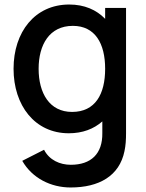

<svg xmlns="http://www.w3.org/2000/svg" viewBox="-20 -575 648 850"><path d="M284.5 15C345.5 15 395 -4 433 -37.5V13.5C434.5 106.5 382.5 154.5 293.5 154.5C245.5 154.5 198.5 134 175 88L78.5 137C122.5 214 205.5 255 292.5 255C418.5 255 508.5 204 531 94.5C536.5 69 538 43.5 538 14.5V-540H445.5V-491.5C407 -531.5 353.5 -555 286.5 -555C134.5 -555 40 -433.5 40 -270.5C40 -108.5 134 15 284.5 15ZM299 -79.5C198.5 -79.5 151 -163.5 151 -270.5C151 -376.5 198.5 -460.5 302.5 -460.5C401 -460.5 445.5 -382.5 445.5 -270.5C445.5 -158.5 402 -79.5 299 -79.5Z"/></svg>

Font: Manrope SemiBold
Style: Regular
Weight: 600
Designer: Mikhail Sharanda
Foundry: Mikhail Sharanda
Version: Version 4.505